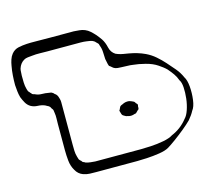

<svg xmlns="http://www.w3.org/2000/svg" viewBox="-116 -686 924 841"><g transform="rotate(-15 345.5 -265.0)"><path d="M671 -68Q656 -53 634 -35Q612 -17 589.5 -0.5Q567 16 552 25Q537 34 508.5 38.5Q480 43 451 44.5Q422 46 407 46H220Q207 46 192 45.5Q177 45 163 40Q141 32 130 11Q118 -9 115.5 -34Q113 -59 113 -81V-201Q113 -214 113.5 -226.5Q114 -239 112 -251Q111 -254 111 -258Q111 -262 110 -265Q109 -267 107.5 -269.5Q106 -272 104 -274Q103 -276 101.5 -279Q100 -282 98 -283Q97 -285 94 -286.5Q91 -288 89 -289Q83 -293 80 -294Q65 -300 48 -300.5Q31 -301 17 -309Q4 -317 -3.5 -330.5Q-11 -344 -16 -357Q-20 -371 -21.5 -385.5Q-23 -400 -24 -414Q-24 -436 -22.5 -457.5Q-21 -479 -17 -500Q-15 -513 -10.5 -526.5Q-6 -540 2 -550Q15 -566 34 -570Q53 -574 72 -575Q87 -576 117.5 -575.5Q148 -575 178.5 -575Q209 -575 224 -575H285Q297 -574 310 -573Q323 -572 335 -567Q347 -562 357 -553Q367 -544 376 -534Q387 -521 396 -508Q407 -491 412 -468Q417 -445 436 -433Q438 -432 441 -431Q444 -430 446 -429Q457 -425 469 -423Q481 -421 493 -419Q511 -416 529.5 -410.5Q548 -405 565 -397Q588 -386 607 -369.5Q626 -353 642 -335Q659 -316 675 -297Q691 -278 701 -255Q711 -240 713.5 -210Q716 -180 712 -149.5Q708 -119 696 -104Q688 -88 671 -68ZM639 -307Q632 -314 623.5 -320.5Q615 -327 606 -333Q584 -348 552.5 -356Q521 -364 498 -366Q485 -368 472.5 -368Q460 -368 447 -369Q439 -369 429.5 -370Q420 -371 413 -375Q410 -377 407 -379.5Q404 -382 402 -384Q401 -385 398.5 -386.5Q396 -388 395 -389Q394 -391 393.5 -393.5Q393 -396 392 -398Q391 -404 389.5 -410Q388 -416 387 -422Q386 -439 385.5 -454.5Q385 -470 379 -485Q378 -487 377.5 -490.5Q377 -494 375 -495Q374 -497 371.5 -499Q369 -501 367 -503Q366 -505 363.5 -507Q361 -509 359 -510Q353 -514 345 -515.5Q337 -517 329 -518Q316 -520 301.5 -520Q287 -520 273 -520H151Q134 -520 116.5 -520.5Q99 -521 82 -519Q72 -518 61.5 -517Q51 -516 43 -511Q25 -500 18 -478Q16 -471 16 -462.5Q16 -454 15 -446Q15 -431 15.5 -415Q16 -399 20 -385Q21 -382 22 -378.5Q23 -375 24 -373Q26 -371 28 -369Q30 -367 31 -365Q33 -363 35 -361Q37 -359 38 -357Q41 -355 49 -353Q63 -346 79 -346Q95 -346 110 -343Q113 -342 117 -342Q121 -342 123 -340Q126 -339 128.5 -337Q131 -335 132 -333Q134 -331 137 -329Q140 -327 141 -325Q144 -322 146.5 -315.5Q149 -309 150 -304Q152 -297 152 -289.5Q152 -282 152 -275V-96Q152 -83 152.5 -68.5Q153 -54 157 -41Q158 -38 159 -34.5Q160 -31 161 -28Q162 -26 164 -24Q166 -22 168 -20Q170 -19 171.5 -16.5Q173 -14 175 -12Q177 -11 180 -10Q183 -9 185 -7Q196 -3 207 -2Q218 -1 229 0H436Q451 0 480.5 -1.5Q510 -3 539 -8.5Q568 -14 583 -24Q626 -42 655 -79Q666 -90 674 -113.5Q682 -137 685 -163.5Q688 -190 686.5 -213.5Q685 -237 677 -248Q671 -265 661.5 -278.5Q652 -292 639 -307ZM410 -157Q407 -159 402 -161.5Q397 -164 395 -167Q393 -170 392 -174Q391 -178 390 -181Q390 -183 389 -184.5Q388 -186 388 -187L391 -192Q393 -195 394.5 -199.5Q396 -204 399 -206Q401 -208 404 -209Q407 -210 409 -211Q423 -219 440 -217Q444 -216 450.5 -213.5Q457 -211 460 -209Q462 -208 464 -205Q466 -202 467 -200Q469 -199 470.5 -197Q472 -195 473 -193Q474 -192 473 -189Q472 -186 472 -184Q472 -182 472 -178Q472 -174 471 -172Q470 -171 469 -170.5Q468 -170 466 -168L456 -158Q455 -157 452.5 -157Q450 -157 448 -156Q445 -155 441.5 -154Q438 -153 435 -153Q426 -152 410 -157Z"/></g></svg>

Font: Rubik Vinyl
Style: Regular
Weight: 400
Designer: Hubert and Fischer, NaN
Foundry: Hubert and Fischer, NaN
Version: Version 2.200